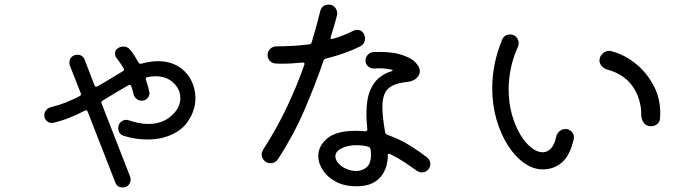

<svg xmlns="http://www.w3.org/2000/svg" viewBox="-20 -799 3040 841"><path d="M587 -525Q591 -518 599 -520Q640 -531 671 -531Q724 -531 761 -508Q798 -485 817 -448Q836 -411 836 -369Q836 -315 802 -265.5Q768 -216 694 -196Q678 -192 660.5 -190Q643 -188 625 -188Q599 -188 573 -192Q547 -196 522 -204Q498 -212 498 -238Q498 -255 509 -264.5Q520 -274 533 -274Q536 -274 538.5 -273.5Q541 -273 544 -272Q565 -265 587 -260.5Q609 -256 631 -256Q662 -256 691 -267Q720 -278 745 -306Q770 -335 770 -369Q770 -407 740 -436Q710 -465 660 -465Q652 -465 643 -464Q634 -463 625 -461Q616 -459 619 -450Q628 -425 634 -397Q637 -382 627 -370Q617 -358 601 -358Q588 -358 578 -366Q568 -374 565 -386Q563 -395 560.5 -404Q558 -413 555 -421Q552 -430 543 -426Q518 -412 489 -394.5Q460 -377 429 -358Q422 -354 425 -346L550 -25Q552 -21 552 -12Q552 1 543 11.5Q534 22 517 22Q493 22 485 0L364 -310Q361 -318 353 -315Q319 -297 283.5 -283Q248 -269 213 -261Q198 -258 186 -268Q174 -278 174 -294Q174 -307 182.5 -317Q191 -327 204 -330Q235 -337 266.5 -349.5Q298 -362 329 -378Q337 -383 334 -390L286 -512Q284 -516 284 -525Q284 -539 293.5 -549Q303 -559 319 -559Q343 -559 351 -537L394 -425Q398 -416 407 -421Q438 -438 466 -455.5Q494 -473 518 -487Q526 -492 522 -499Q515 -511 507 -522.5Q499 -534 491 -544Q484 -552 484 -564Q484 -581 497 -588Q507 -595 520 -595Q539 -595 549 -582Q560 -569 569 -555Q578 -541 587 -525Z M1558 -596Q1524 -579 1485.5 -565.5Q1447 -552 1406 -542Q1398 -539 1397 -533Q1362 -430 1313.5 -317.5Q1265 -205 1197 -101Q1185 -84 1165 -84Q1153 -84 1144 -90Q1126 -103 1126 -123Q1126 -132 1133 -144Q1194 -239 1238 -332.5Q1282 -426 1313 -515Q1313 -516 1313.5 -517Q1314 -518 1314 -519Q1314 -525 1305 -525Q1283 -523 1261 -521.5Q1239 -520 1217 -520Q1210 -520 1202 -520Q1194 -520 1186 -521Q1171 -522 1161.5 -533Q1152 -544 1152 -558Q1152 -574 1163.5 -585Q1175 -596 1191 -596Q1225 -596 1261.5 -598Q1298 -600 1336 -605Q1344 -607 1345 -613Q1356 -649 1365.5 -683.5Q1375 -718 1383 -751Q1391 -779 1420 -779Q1437 -779 1447 -767Q1457 -755 1457 -740Q1457 -734 1456 -731Q1450 -709 1443.5 -685.5Q1437 -662 1429 -638Q1429 -637 1428.5 -636Q1428 -635 1428 -634Q1428 -626 1438 -629Q1487 -643 1527 -664Q1535 -668 1544 -668Q1566 -668 1575 -648Q1579 -640 1579 -631Q1579 -607 1558 -596ZM1850 -110Q1865 -98 1865 -81Q1865 -69 1857 -58Q1846 -44 1828 -44Q1816 -44 1806 -51Q1784 -67 1754 -87Q1724 -107 1689 -124Q1687 -125 1685 -125Q1677 -125 1679 -117Q1679 -99 1673.5 -76Q1668 -53 1653 -31.5Q1638 -10 1611 3.5Q1584 17 1541 17Q1490 17 1452.5 -2.5Q1415 -22 1394.5 -53Q1374 -84 1374 -116Q1374 -159 1413 -192.5Q1452 -226 1538 -226Q1548 -226 1558.5 -225.5Q1569 -225 1579 -224H1581Q1589 -224 1589 -234Q1587 -252 1586 -268.5Q1585 -285 1585 -299Q1585 -364 1601 -402Q1617 -440 1642 -459.5Q1667 -479 1695 -487Q1700 -489 1700 -491Q1700 -493 1694 -494Q1658 -502 1620 -499Q1604 -498 1592.5 -508Q1581 -518 1581 -534Q1581 -548 1591 -559Q1601 -570 1616 -571Q1688 -574 1732.5 -561Q1777 -548 1798 -527.5Q1819 -507 1819 -487Q1819 -470 1804.5 -456.5Q1790 -443 1763 -440Q1704 -434 1679.5 -410Q1655 -386 1655 -330Q1655 -288 1667 -219Q1668 -212 1678 -208Q1732 -189 1776.5 -161Q1821 -133 1850 -110ZM1466 -80Q1478 -67 1498.5 -58.5Q1519 -50 1540 -50Q1566 -50 1585.5 -66Q1605 -82 1605 -122Q1605 -127 1604.5 -133Q1604 -139 1603 -145Q1602 -153 1594 -156Q1581 -160 1567.5 -161.5Q1554 -163 1541 -163Q1504 -163 1476.5 -149.5Q1449 -136 1449 -114Q1449 -97 1466 -80Z M2357 -57Q2316 -57 2276.5 -84.5Q2237 -112 2205.5 -161Q2174 -210 2155 -274.5Q2136 -339 2136 -413Q2136 -464 2146.5 -517.5Q2157 -571 2180 -626Q2189 -648 2215 -648Q2232 -648 2242 -636Q2252 -624 2252 -610Q2252 -603 2249 -595Q2227 -546 2217.5 -499Q2208 -452 2208 -408Q2208 -349 2222 -298.5Q2236 -248 2258.5 -210.5Q2281 -173 2307 -152.5Q2333 -132 2357 -132Q2377 -132 2393 -148.5Q2409 -165 2416 -199Q2419 -214 2430.5 -224Q2442 -234 2457 -234Q2474 -234 2485.5 -220.5Q2497 -207 2493 -190Q2477 -118 2441.5 -87.5Q2406 -57 2357 -57ZM2832 -246Q2812 -246 2800.5 -260.5Q2789 -275 2789 -294Q2789 -365 2752 -419.5Q2715 -474 2638 -495Q2622 -500 2612.5 -513.5Q2603 -527 2607 -543Q2611 -558 2622.5 -567Q2634 -576 2647 -576Q2649 -576 2652 -576Q2655 -576 2657 -575Q2716 -560 2766.5 -518.5Q2817 -477 2847 -416Q2877 -355 2871 -280Q2870 -265 2858.5 -255.5Q2847 -246 2832 -246Z"/></svg>

Font: Kiwi Maru
Style: Regular
Weight: 400
Designer: Hiroki-Chan
Version: Version 1.100